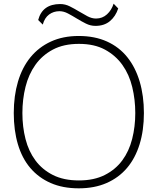

<svg xmlns="http://www.w3.org/2000/svg" viewBox="-20 -1016 859 1046"><path d="M624 -970Q610 -927 579 -901Q548 -875 500 -875Q473 -875 448 -887.5Q423 -900 398.5 -915Q374 -930 350.5 -942.5Q327 -955 304 -955Q272 -955 247.5 -937Q223 -919 213 -882L188 -907Q211 -994 308 -994Q335 -994 360 -981.5Q385 -969 409 -954.5Q433 -940 456.5 -927.5Q480 -915 503 -915Q538 -915 563 -938Q588 -961 599 -996ZM764 -400Q764 -306 740.5 -230Q717 -154 672 -101Q627 -48 561 -19Q495 10 409 10Q322 10 256 -19Q190 -48 145 -101Q100 -154 77.5 -230Q55 -306 55 -400Q55 -494 78 -571.5Q101 -649 146 -704Q191 -759 257 -789.5Q323 -820 409 -820Q496 -820 562.5 -790Q629 -760 673.5 -704.5Q718 -649 741 -571.5Q764 -494 764 -400ZM717 -400Q717 -473 700.5 -541.5Q684 -610 647 -662Q610 -714 552 -745.5Q494 -777 410 -777Q327 -777 268.5 -746Q210 -715 173 -663Q136 -611 119 -543Q102 -475 102 -400Q102 -325 119 -258.5Q136 -192 173 -142Q210 -92 268.5 -62.5Q327 -33 410 -33Q492 -33 550.5 -62.5Q609 -92 646 -142Q683 -192 700 -259Q717 -326 717 -400Z"/></svg>

Font: TypoPRO Sinkin Sans
Style: 200 X Light
Weight: 200
Designer: Keith Bates
Foundry: K-Type
Version: Sinkin Sans (version 1.0)  by Keith Bates   •   © 2014   www